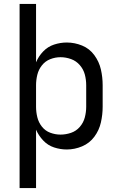

<svg xmlns="http://www.w3.org/2000/svg" viewBox="-20 -755 616 980"><path d="M80 205H164V-93Q177 -63 200.5 -38Q224 -13 256 -2.5Q288 8 321 8Q361 8 399 -8Q437 -24 461.5 -57Q486 -90 495 -130Q504 -170 504 -210V-320Q504 -361 495 -400.5Q486 -440 461.5 -473.5Q437 -507 399 -522.5Q361 -538 321 -538Q288 -538 256 -527.5Q224 -517 200.5 -492.5Q177 -468 164 -437V-735H80ZM289 -68Q262 -68 236.5 -77.5Q211 -87 194 -108.5Q177 -130 170.5 -156.5Q164 -183 164 -210V-320Q164 -347 170.5 -373.5Q177 -400 194 -421.5Q211 -443 236.5 -453Q262 -463 289 -463Q316 -463 342.5 -453.5Q369 -444 387.5 -422.5Q406 -401 413 -374.5Q420 -348 420 -320V-210Q420 -183 413 -156Q406 -129 387.5 -107.5Q369 -86 342.5 -77Q316 -68 289 -68Z"/></svg>

Font: Iosevka SS01 Extended
Style: Regular
Weight: 400
Width: 7
Monospace: yes
Designer: Belleve Invis
Foundry: Belleve Invis
Version: Version 3.4.7; ttfautohint (v1.8.3)